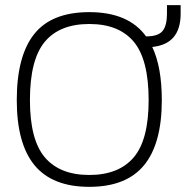

<svg xmlns="http://www.w3.org/2000/svg" viewBox="-20 -709 730 744"><path d="M45 -321Q45 -492 112.5 -577Q180 -662 326 -662Q478 -662 546 -568Q593 -568 610 -589Q627 -610 627 -656V-689H680V-656Q680 -538 570 -527Q607 -449 607 -321Q607 -152 538 -68.5Q469 15 326 15Q183 15 114 -68.5Q45 -152 45 -321ZM556 -321Q556 -478 498.5 -547Q441 -616 326 -616Q211 -616 153.5 -547Q96 -478 96 -321Q96 -167 154 -99Q212 -31 326 -31Q440 -31 498 -99Q556 -167 556 -321Z"/></svg>

Font: Pridi ExtraLight
Style: Regular
Weight: 275
Designer: Katatrad Team
Foundry: CadsonDemak
Version: Version 1.001